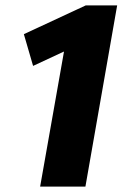

<svg xmlns="http://www.w3.org/2000/svg" viewBox="-20 -688 452 708"><path d="M295 0 412 -668H296L68 -562L102 -445L216 -498L128 0Z"/></svg>

Font: Celebes ExtraBold
Style: Italic
Weight: 800
Italic angle: -10°
Designer: Anugrah Pasau
Foundry: Lafontype
Version: Version 1.000